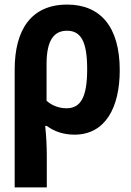

<svg xmlns="http://www.w3.org/2000/svg" viewBox="-20 -577 570 837"><path d="M44 -274V240H184V104C184 63 182 18 177 -28H184C218 -3 258 10 305 10C439 10 502 -108 502 -271C502 -461 417 -557 273 -557C115 -557 44 -446 44 -274ZM270 -105C238 -105 205 -117 183 -138V-298C183 -398 213 -443 272 -443C333 -443 360 -396 360 -275C360 -152 331 -105 270 -105Z"/></svg>

Font: Noto Sans Mono Condensed ExtraBold
Style: Regular
Weight: 800
Width: 3
Designer: Monotype Design Team
Foundry: Monotype Imaging Inc.
Version: Version 2.014